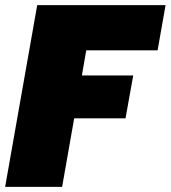

<svg xmlns="http://www.w3.org/2000/svg" viewBox="-20 -728 665 748"><path d="M0 0 125 -708H625L594 -532H316L299 -434H499L469 -267H269L222 0Z"/></svg>

Font: Poppins Black
Style: Italic
Weight: 900
Italic angle: -10°
Designer: Ninad Kale (Devanagari), Jonny Pinhorn (Latin)
Foundry: Indian Type Foundry
Version: Version 3.200;PS 1.000;hotconv 16.6.54;makeotf.lib2.5.65590